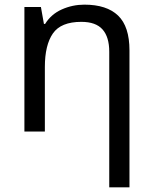

<svg xmlns="http://www.w3.org/2000/svg" viewBox="-20 -566 658 826"><path d="M343 -546Q439 -546 488 -499Q537 -452 537 -349V240H450V-343Q450 -407 421 -439.5Q392 -472 330 -472Q242 -472 207.5 -422Q173 -372 173 -278V0H85V-536H156L169 -463H174Q200 -505 246 -525.5Q292 -546 343 -546Z"/></svg>

Font: Apis
Style: Regular
Weight: 400
Designer: Monotype Design Team
Foundry: Monotype Imaging Inc.
Version: Version 2.000; build 0001